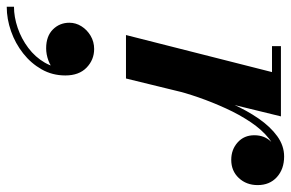

<svg xmlns="http://www.w3.org/2000/svg" viewBox="-239 -343 864 570"><g transform="rotate(90 193.0 -58.0)"><path d="M12 0 122 -433.5H45V-460H253.5L141 0ZM159 -139Q168.5 -181 183 -227Q197.5 -273 216.8 -316Q236 -359 260 -393.8Q284 -428.5 312.2 -449Q340.5 -469.5 372.5 -469.5Q410 -469.5 433.8 -448Q457.5 -426.5 457.5 -391Q457.5 -357.5 436.5 -335Q415.5 -312.5 382.5 -312.5Q352 -312.5 330.8 -331.5Q309.5 -350.5 309.5 -381Q309.5 -412.5 330.2 -432.2Q351 -452 384 -452Q416 -452 436.2 -436.5Q456.5 -421 456.5 -391L430 -391.5Q430 -416 414.5 -430Q399 -444 372 -444Q344 -444 318.8 -424Q293.5 -404 271 -370.8Q248.5 -337.5 230 -297Q211.5 -256.5 197.2 -215.5Q183 -174.5 174.5 -139ZM-72 354V332.5Q-41.5 332.5 -9.2 321.5Q23 310.5 50.2 290Q77.5 269.5 94 241Q110.5 212.5 110 177.5H131Q131 197.5 118.2 210.8Q105.5 224 87.2 230.5Q69 237 51.5 237Q15.5 237 -4.5 217Q-24.5 197 -24.5 168Q-24.5 149 -14 132.2Q-3.5 115.5 14.2 105Q32 94.5 53.5 94.5Q85.5 94.5 108.8 117Q132 139.5 132 180Q132 218.5 114 250.2Q96 282 66.5 305.2Q37 328.5 0.8 341.2Q-35.5 354 -72 354Z"/></g></svg>

Font: Bodoni Moda 9pt
Style: Bold Italic
Weight: 700
Italic angle: -13°
Designer: Owen Earl
Foundry: indestructible type
Version: Version 2.004